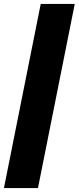

<svg xmlns="http://www.w3.org/2000/svg" viewBox="-42 -762 400 976"><path d="M165 -742H338L151 194H-22Z"/></svg>

Font: Idrija
Style: Italic
Weight: 800
Italic angle: -11.3°
Designer: Julieta Ulanovsky
Foundry: Julieta Ulanovsky
Version: Version 7.200